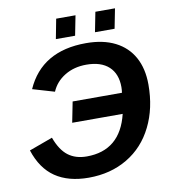

<svg xmlns="http://www.w3.org/2000/svg" viewBox="-93 -933 904 1022"><g transform="rotate(-10 359.5 -422.0)"><path d="M395 -585Q328.1 -585 278.1 -554.4Q228 -523.9 206.1 -472.2L88.4 -506.8Q173.3 -698.2 413.1 -698.2Q505.4 -698.2 570.1 -665.5Q634.8 -632.8 668.7 -571.3Q702.6 -509.8 702.6 -423.3Q702.6 -295.9 653.8 -197.8Q605 -98.6 513.9 -44.4Q422.9 9.8 304.2 9.8Q194.8 9.8 124 -38.3Q53.2 -86.4 20.5 -187.5L147.5 -233.9Q172.9 -164.6 213.1 -134Q253.4 -103.5 313.5 -103.5Q403.8 -103.5 460.7 -151.1Q517.6 -198.7 540.5 -293.5H267.6L289.6 -404.8H556.2Q557.1 -412.1 557.9 -419.7Q558.6 -427.2 558.6 -435.1Q558.6 -506.8 516.4 -545.9Q474.1 -585 395 -585ZM597.7 -854 576.7 -747.1H470.7L491.7 -854ZM384.3 -854 363.3 -747.1H259.3L279.8 -854Z"/></g></svg>

Font: Arimo
Style: Italic
Weight: 400
Italic angle: -12°
Designer: Steve Matteson
Foundry: Monotype Imaging Inc.
Version: Version 1.33